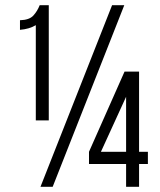

<svg xmlns="http://www.w3.org/2000/svg" viewBox="-20 -720 617 740"><path d="M118 -623Q93 -608 57 -605V-642Q93 -643 108.5 -660Q124 -677 133 -700H168V-256H118ZM183 0H136L412 -700H459ZM516 0H466V-88H323V-135L460 -444H516V-135H550V-88H516ZM466 -135V-347L369 -135Z"/></svg>

Font: Bebas Neue Regular
Style: Regular
Weight: 400
Designer: Ryoichi Tsunekawa & LGV (GE)
Foundry: Free Software Foundation, Inc.
Version: Version 1.003 August 13, 2016